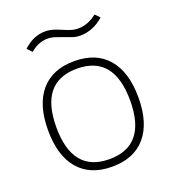

<svg xmlns="http://www.w3.org/2000/svg" viewBox="-136 -844 866 958"><g transform="rotate(-20 297.0 -364.5)"><path d="M297 10Q181 10 119 -62.5Q57 -135 57 -270Q57 -405 119 -477.5Q181 -550 297 -550Q413 -550 475 -477.5Q537 -405 537 -270Q537 -135 475 -62.5Q413 10 297 10ZM297 -30Q493 -30 493 -270Q493 -510 297 -510Q101 -510 101 -270Q101 -30 297 -30ZM95 -689Q123 -715 152 -727Q181 -739 210 -739Q234 -739 254.5 -732.5Q275 -726 294.5 -717.5Q314 -709 333 -702.5Q352 -696 374 -696Q425 -696 472 -734L496 -710Q470 -686 438 -672.5Q406 -659 371 -659Q350 -659 330 -665.5Q310 -672 290 -680Q270 -688 250 -694.5Q230 -701 211 -701Q188 -701 165 -692.5Q142 -684 119 -664Z"/></g></svg>

Font: Encode Sans Wide
Style: Thin
Weight: 100
Designer: Pablo Impallari, Andres Torresi
Foundry: Pablo Impallari, Andres Torresi
Version: Version 1.000; ttfautohint (v1.00) -l 8 -r 50 -G 200 -x 14 -